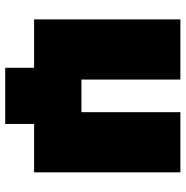

<svg xmlns="http://www.w3.org/2000/svg" viewBox="-8 -578 695 718"><g transform="rotate(90 339.0 -219.5)"><path d="M625 -547V0H444V108H234V0H53V-547H278V-177H400V-547Z"/></g></svg>

Font: MOST Montserrat Black
Style: Regular
Weight: 900
Designer: Julieta Ulanovsky
Foundry: Julieta Ulanovsky
Version: Version 8.000;March 11, 2024;FontCreator 15.0.0.2926 64-bit